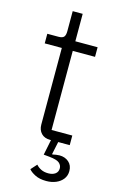

<svg xmlns="http://www.w3.org/2000/svg" viewBox="-130 -708 595 966"><g transform="rotate(15 167.5 -225.0)"><path d="M215 205Q180 205 156.5 193Q133 181 123 168L151 137Q161 149 177 157Q193 165 215 165Q237 165 251 155Q265 145 265 126Q265 110 252 98.5Q239 87 200 83L169 80L190 -23L206 0H181Q151 0 134.5 -17.5Q118 -35 118 -63V-462H29V-512H87Q108 -512 115.5 -521Q123 -530 123 -551V-655H175V-512H291V-462H175V-50H283V0H223L209 66L211 68Q220 66 229.5 64.5Q239 63 247 63Q276 63 295.5 80Q315 97 315 127Q315 151 301.5 168.5Q288 186 265.5 195.5Q243 205 215 205Z"/></g></svg>

Font: IBM Plex Sans Light
Style: Regular
Weight: 300
Designer: Mike Abbink, Paul van der Laan, Pieter van Rosmalen
Foundry: Bold Monday
Version: Version 3.201